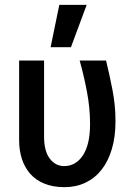

<svg xmlns="http://www.w3.org/2000/svg" viewBox="-20 -776 540 793"><path d="M59 -526H162V-212Q162 -152 185.5 -121Q209 -90 245 -90Q293 -90 322.5 -134.5Q352 -179 352 -264Q352 -331 338.5 -400.5Q325 -470 309 -526H418Q432 -469 444.5 -405Q457 -341 457 -276Q457 -211 442 -160.5Q427 -110 399.5 -75Q372 -40 333 -21.5Q294 -3 246 -3Q199 -3 163.5 -17.5Q128 -32 105 -58Q82 -84 70.5 -119.5Q59 -155 59 -197ZM225 -756H338L273 -581H189Z"/></svg>

Font: D2Coding ligature
Style: Bold
Weight: 700
Monospace: yes
Designer: Yong-Rak Park; Jeong-Hwan Yoon; Sang-Min Lee;
Foundry: NHN Corporation
Version: Version 1.3.2; Build 20180524